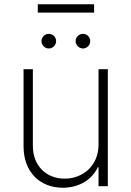

<svg xmlns="http://www.w3.org/2000/svg" viewBox="-20 -868 612 895"><path d="M439.3 -193.5C439.3 -96.2 366.8 -35.2 281.6 -35.2C194.2 -35.2 133.2 -96.6 133.2 -187.5V-545.5H89.8V-185.7C89.8 -66.4 165.8 7.1 272.7 7.1C350.5 7.1 410.2 -32.3 435.7 -88.4H439.3V0H482.6V-545.5H439.3ZM418.7 -848H156.2V-809.3H418.7ZM207.4 -642C226.6 -642 241.5 -658 241.5 -676.1C241.5 -695.3 226.6 -710.2 207.4 -710.2C189.3 -710.2 173.3 -695.3 173.3 -676.1C173.3 -658 189.3 -642 207.4 -642ZM366.5 -642C385.7 -642 400.6 -658 400.6 -676.1C400.6 -695.3 385.7 -710.2 366.5 -710.2C348.4 -710.2 332.4 -695.3 332.4 -676.1C332.4 -658 348.4 -642 366.5 -642Z"/></svg>

Font: Karasuma Gothic
Style: Thin
Weight: 200
Designer: Rasmus Andersson / Ryoko Ishizuka
Foundry: rsms
Version: Version 1.00